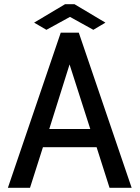

<svg xmlns="http://www.w3.org/2000/svg" viewBox="-20 -895 665 915"><path d="M502 0 440.4 -193.4H184.6L123 0H17.6L269.5 -739.3H355.5L607.4 0ZM311.5 -587.9 214.8 -280.3H410.2ZM142.6 -787.1 290 -875H335L482.4 -787.1L424.8 -752.9L313.5 -814.5L201.2 -752.9Z"/></svg>

Font: RobotoJAA
Style: Medium
Weight: 500
Version: Version 2.05; 2016-11-05